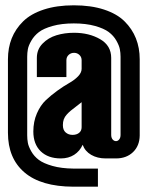

<svg xmlns="http://www.w3.org/2000/svg" viewBox="-20 -600 554 720"><path d="M503.9 -91.8Q503.4 -53.2 478.8 -29.5Q454.1 -5.9 415 -5.9H376Q345.2 -5.9 322 -19.3Q298.8 -32.7 290 -57.1Q279.3 -33.2 258.1 -19.5Q236.8 -5.9 208 -5.9Q160.2 -5.9 132.6 -32.7Q105 -59.6 105 -106.9Q105 -144 118.4 -174.8Q131.8 -205.6 151.9 -224.4Q171.9 -243.2 195.6 -260.3Q219.2 -277.3 239.3 -288.6Q259.3 -299.8 272.7 -313.7Q286.1 -327.6 286.1 -341.8V-374Q286.1 -386.2 277.8 -394Q269.5 -401.9 257.8 -401.9Q245.6 -401.9 237.3 -394Q229 -386.2 229 -374V-311H118.2V-382.8Q118.2 -414.6 139.6 -436.5Q161.1 -458.5 191.7 -467.8Q222.2 -477.1 257.8 -477.1Q314 -477.1 355.5 -453.1Q397 -429.2 397 -382.8V-94.2Q397 -83.5 402.3 -77.1Q407.7 -70.8 415 -70.8Q421.9 -70.8 427 -77.1Q432.1 -83.5 432.1 -94.2V-387.2Q432.1 -401.9 429.4 -415.5Q426.8 -429.2 416.3 -447.8Q405.8 -466.3 387.9 -479.7Q370.1 -493.2 336.2 -502.7Q302.2 -512.2 256.8 -512.2Q211.4 -512.2 177.5 -502.7Q143.6 -493.2 126 -479.7Q108.4 -466.3 97.7 -447.8Q86.9 -429.2 84.5 -415.5Q82 -401.9 82 -387.2V-92.8Q82 -77.6 84.5 -64.2Q86.9 -50.8 97.4 -32.2Q107.9 -13.7 125.5 -0.5Q143.1 12.7 176.5 22.2Q210 31.7 254.9 32.2H347.2V100.1H254.9Q133.8 99.6 71.8 46.6Q9.8 -6.3 9.8 -102.1V-377.9Q9.8 -420.4 23.9 -456.1Q38.1 -491.7 66.9 -520Q95.7 -548.3 144.3 -564.2Q192.9 -580.1 256.8 -580.1Q321.3 -580.1 369.9 -564.2Q418.5 -548.3 447 -520Q475.6 -491.7 489.7 -456.1Q503.9 -420.4 503.9 -377.9V-94.2ZM215.8 -130.9Q215.8 -112.3 226.3 -103.3Q236.8 -94.2 252 -94.2Q267.1 -94.2 276.6 -101.8Q286.1 -109.4 286.1 -123V-216.8Q278.3 -210.4 265.1 -200.4Q252 -190.4 245.1 -184.8Q238.3 -179.2 230.5 -170.7Q222.7 -162.1 219.2 -152.6Q215.8 -143.1 215.8 -130.9Z"/></svg>

Font: Quaderni
Style: Regular
Weight: 400
Designer: Romain Laurent, Daphné Lejeune, Alexandre D’Hubert
Foundry: ESAD Valence
Version: Version 1.000;FEAKit 1.0